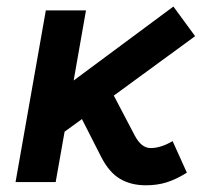

<svg xmlns="http://www.w3.org/2000/svg" viewBox="-20 -549 626 579"><path d="M26.9 0 118.2 -517.6H239.3L202.1 -306.2L502.9 -529.3L568.4 -439.9L323.2 -260.7L386.2 -140.6Q406.2 -102.5 434.1 -102.5Q465.3 -102.5 500.5 -123.5L543.5 -28.3Q510.7 -7.8 482.2 1Q453.6 9.8 419.9 9.8Q375 9.8 341.8 -9.8Q308.6 -29.3 284.2 -77.6L227.1 -189.9L174.8 -151.9L147.9 0Z"/></svg>

Font: Cascadia Code NF SemiBold
Style: Italic
Weight: 600
Italic angle: -10°
Monospace: yes
Designer: Aaron Bell
Foundry: Saja Typeworks
Version: Version 2404.023; ttfautohint (v1.8.4)